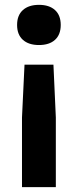

<svg xmlns="http://www.w3.org/2000/svg" viewBox="-20 -534 318 784"><path d="M69.8 -54.2 80.1 -270H198.2L208 -54.2V230H69.8ZM73.5 -492.9Q49.8 -471.7 49.8 -432.1Q49.8 -392.6 73.5 -371.3Q97.2 -350.1 139.2 -350.1Q181.2 -350.1 204.6 -371.3Q228 -392.6 228 -432.1Q228 -471.7 204.6 -492.9Q181.2 -514.2 139.2 -514.2Q97.2 -514.2 73.5 -492.9Z"/></svg>

Font: Messapia Bold
Style: Regular
Weight: 400
Designer: Luca Marsano
Foundry: Collletttivo
Version: Version 1.000;FEAKit 1.0